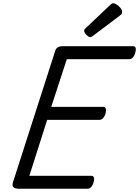

<svg xmlns="http://www.w3.org/2000/svg" viewBox="-20 -1164 858 1184"><path d="M99 0Q74 0 63.5 -9Q53 -18 60 -40L321 -852Q325 -865 336.5 -872Q348 -879 368 -879H801Q812 -879 816 -869.5Q820 -860 814 -839Q809 -820 799 -809.5Q789 -799 778 -799H392L296 -505H617Q628 -505 632 -495Q636 -485 631 -465Q625 -445 615 -435Q605 -425 594 -425H271L161 -80H543Q554 -80 558.5 -70.5Q563 -61 557 -40Q552 -21 542 -10.5Q532 0 521 0ZM537 -935Q527 -935 513 -949Q499 -963 499 -973Q499 -977 500 -980.5Q501 -984 508 -990L659 -1133Q665 -1138 668.5 -1141Q672 -1144 678 -1144Q688 -1144 701 -1135Q714 -1126 723.5 -1114Q733 -1102 733 -1092Q733 -1085 731 -1080Q729 -1075 718 -1067L556 -945Q550 -941 545.5 -938Q541 -935 537 -935Z"/></svg>

Font: Playwrite HR
Style: Regular
Weight: 400
Designer: Veronika Burian, José Scaglione
Foundry: TypeTogether
Version: Version 1.002